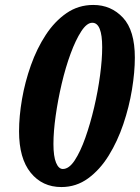

<svg xmlns="http://www.w3.org/2000/svg" viewBox="-20 -745 565 776"><path d="M228 11Q151 11 104 -47Q57 -105 57 -214Q57 -275 69 -344.5Q81 -414 105 -481.5Q129 -549 165 -604Q201 -659 249 -692Q297 -725 357 -725Q429 -725 477 -673.5Q525 -622 525 -512Q525 -454 513.5 -383.5Q502 -313 478.5 -243.5Q455 -174 419.5 -116.5Q384 -59 336 -24Q288 11 228 11ZM234 -62Q259 -62 282 -97Q305 -132 325 -188.5Q345 -245 360.5 -311Q376 -377 384.5 -441Q393 -505 393 -554Q393 -653 353 -653Q331 -653 308.5 -618.5Q286 -584 265.5 -528.5Q245 -473 229.5 -407Q214 -341 205 -277Q196 -213 196 -163Q196 -113 206.5 -87.5Q217 -62 234 -62Z"/></svg>

Font: Noto Serif Tamil ExtraCondensed Black
Style: Italic
Weight: 900
Width: 2
Italic angle: -12°
Designer: Indian Type Foundry, Tom Grace, and the Monotype Design Team
Foundry: Monotype Imaging Inc.
Version: Version 2.003; ttfautohint (v1.8.4.7-5d5b)